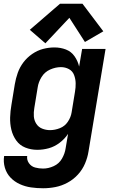

<svg xmlns="http://www.w3.org/2000/svg" viewBox="-21 -791 617 1024"><path d="M209 213Q242 213 275 206.5Q308 200 339.5 183Q371 166 395 139.5Q419 113 432.5 81Q446 49 451 17L542 -530H417L401 -436Q394 -466 376.5 -491Q359 -516 330.5 -527Q302 -538 269 -538Q239 -538 208.5 -530Q178 -522 150.5 -503Q123 -484 103.5 -458Q84 -432 73.5 -402Q63 -372 58 -342L40 -232Q34 -198 33 -164.5Q32 -131 39.5 -99.5Q47 -68 65.5 -42Q84 -16 114 -4Q144 8 178 8Q209 8 239.5 -0.5Q270 -9 297 -29.5Q324 -50 342 -77L329 0Q325 28 309.5 55Q294 82 265.5 95Q237 108 209 108Q187 108 166.5 102.5Q146 97 133.5 79.5Q121 62 124 41H1Q-4 73 5 103.5Q14 134 35 156Q56 178 84.5 191Q113 204 144.5 208.5Q176 213 209 213ZM246 -97Q224 -97 204 -105Q184 -113 172.5 -131Q161 -149 159.5 -170.5Q158 -192 162 -215L180 -325Q184 -353 200.5 -380Q217 -407 246 -420Q275 -433 304 -433Q327 -433 346.5 -422.5Q366 -412 374 -391Q382 -370 382.5 -347.5Q383 -325 379 -302L361 -192Q357 -166 341 -142Q325 -118 298.5 -107.5Q272 -97 246 -97ZM221 -560 349 -696 432 -567 530 -624 419 -771H299L138 -632Z"/></svg>

Font: Iosevka Sparkle
Style: Bold Italic
Weight: 700
Italic angle: -9°
Designer: Belleve Invis
Foundry: Belleve Invis
Version: Version 4.5.0; ttfautohint (v1.8.3)